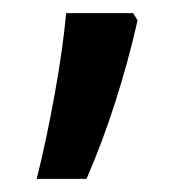

<svg xmlns="http://www.w3.org/2000/svg" viewBox="-20 -140 287 293"><path d="M190 -109Q176 -47 156 15.5Q136 78 112 133H36Q51 73 63.5 3.5Q76 -66 81 -120H183Z"/></svg>

Font: Noto Sans Lao Condensed Medium
Style: Regular
Weight: 500
Width: 3
Designer: Monotype Design Team
Foundry: Monotype Imaging Inc.
Version: Version 2.003; ttfautohint (v1.8.4.7-5d5b)